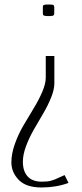

<svg xmlns="http://www.w3.org/2000/svg" viewBox="-20 -620 360 840"><path d="M180.2 -280.8V-375H217.8V-255.4Q217.8 -228 203.6 -193.1Q189.5 -158.2 169.2 -123.8Q148.9 -89.4 128.7 -54.2Q108.4 -19 94.2 18.6Q80.1 56.2 80.1 87.4Q80.1 129.4 101.1 152.1Q122.1 174.8 162.6 174.8Q176.3 174.8 186.3 173.8Q196.3 172.9 205.8 169.9Q215.3 167 221.2 164.6Q227.1 162.1 240.2 156Q253.4 149.9 262.7 146L279.8 180.2Q226.1 200.2 161.1 200.2Q94.2 200.2 62 167Q29.8 133.8 29.8 90.3Q29.8 52.2 45.2 9.3Q60.5 -33.7 82.8 -71.5Q105 -109.4 127.2 -145.8Q149.4 -182.1 164.8 -217.8Q180.2 -253.4 180.2 -280.8ZM167.5 -562.5V-587.4Q167.5 -592.8 168 -594.7Q168.5 -596.7 172.6 -598.4Q176.8 -600.1 186 -600.1H199.2Q211.4 -600.1 214.4 -597.4Q217.3 -594.7 217.3 -587.4V-562.5Q217.3 -559.1 217 -557.9Q216.8 -556.6 215.3 -554.2Q213.9 -551.8 210 -550.8Q206.1 -549.8 199.2 -549.8H186Q177.2 -549.8 172.9 -551.8Q168.5 -553.7 168 -555.7Q167.5 -557.6 167.5 -562.5Z"/></svg>

Font: Reswysokr
Style: Regular
Weight: 500
Version: Version 0.984